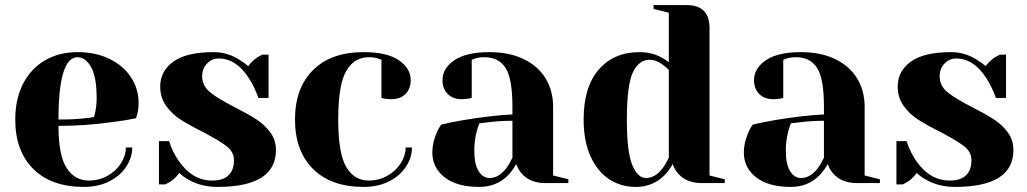

<svg xmlns="http://www.w3.org/2000/svg" viewBox="-20 -720 4040 755"><path d="M40 -250Q40 -331 71 -391Q102 -451 157.5 -483Q213 -515 285 -515Q357 -515 411.5 -488Q466 -461 495.5 -415.5Q525 -370 525 -315Q525 -290 520 -272L515 -255Q472 -246 422 -240Q317 -225 210 -225Q210 -109 242 -59.5Q274 -10 330 -10Q369 -10 402.5 -28.5Q436 -47 455.5 -77.5Q475 -108 475 -140H500Q500 -100 476 -64Q452 -28 409 -6.5Q366 15 310 15Q182 15 111 -55.5Q40 -126 40 -250ZM314 -255Q331 -256 350 -260Q351 -265 355 -282Q360 -307 360 -335Q360 -418 338 -456.5Q316 -495 285 -495Q210 -495 210 -250Q274 -250 314 -255Z M724 -12Q700 -25 685 -40Q669 -18 650 -6Q641 0 630 5H605V-165H645Q658 -123 683 -87Q736 -10 815 -10Q857 -10 878.5 -30.5Q900 -51 900 -90Q900 -123 870.5 -145.5Q841 -168 778 -201Q724 -228 690.5 -249.5Q657 -271 633.5 -303.5Q610 -336 610 -380Q610 -440 661.5 -477.5Q713 -515 820 -515Q873 -515 918 -487Q940 -474 956 -460Q969 -478 991 -494Q1008 -504 1011 -505H1036V-335H996Q981 -378 959 -412Q909 -490 840 -490Q813 -490 794 -470Q775 -450 775 -420Q775 -382 807 -356.5Q839 -331 904 -298Q957 -271 988.5 -250.5Q1020 -230 1042.5 -200Q1065 -170 1065 -130Q1065 15 835 15Q773 15 724 -12Z M1140 -250Q1140 -374 1211 -444.5Q1282 -515 1410 -515Q1502 -515 1548.5 -483Q1595 -451 1595 -405Q1595 -371 1574.5 -350.5Q1554 -330 1520 -330Q1506 -330 1492 -332L1480 -335V-485L1466 -490Q1451 -495 1430 -495Q1373 -495 1341.5 -441Q1310 -387 1310 -250Q1310 -117 1341.5 -63.5Q1373 -10 1430 -10Q1469 -10 1502.5 -28.5Q1536 -47 1555.5 -77.5Q1575 -108 1575 -140H1600Q1600 -100 1576 -64Q1552 -28 1509 -6.5Q1466 15 1410 15Q1282 15 1211 -55.5Q1140 -126 1140 -250Z M1680 -120Q1680 -159 1697 -197Q1704 -215 1715 -230Q1756 -240 1804 -248Q1912 -266 1995 -270V-300Q1995 -411 1968 -453Q1941 -495 1885 -495Q1864 -495 1849 -490L1835 -485V-335L1822 -332Q1806 -330 1795 -330Q1761 -330 1740.5 -350.5Q1720 -371 1720 -405Q1720 -451 1766.5 -483Q1813 -515 1905 -515Q1983 -515 2039.5 -487.5Q2096 -460 2125.5 -411.5Q2155 -363 2155 -300V-30L2215 -15V0H2125Q2065 0 2032 -37Q2018 -52 2010 -75Q1996 -50 1977 -30Q1932 15 1865 15Q1776 15 1728 -23Q1680 -61 1680 -120ZM1972 -60Q1983 -75 1995 -100V-245Q1949 -245 1907 -240Q1876 -236 1865 -235Q1860 -224 1855 -205Q1845 -167 1845 -130Q1845 -74 1862 -47Q1879 -20 1905 -20Q1942 -20 1972 -60Z M2275 -250Q2275 -378 2334.5 -446.5Q2394 -515 2495 -515Q2543 -515 2579 -495Q2594 -488 2610 -475V-670L2550 -685V-700H2680Q2770 -700 2770 -610V-30L2830 -15V0H2740Q2680 0 2647 -37Q2633 -52 2625 -75Q2612 -50 2592 -30Q2547 15 2480 15Q2421 15 2375 -15.5Q2329 -46 2302 -105.5Q2275 -165 2275 -250ZM2587 -60Q2598 -75 2610 -100V-445Q2599 -456 2587 -465Q2560 -485 2535 -485Q2492 -485 2468.5 -435Q2445 -385 2445 -250Q2445 -121 2466.5 -70.5Q2488 -20 2520 -20Q2557 -20 2587 -60Z M2905 -120Q2905 -159 2922 -197Q2929 -215 2940 -230Q2981 -240 3029 -248Q3137 -266 3220 -270V-300Q3220 -411 3193 -453Q3166 -495 3110 -495Q3089 -495 3074 -490L3060 -485V-335L3047 -332Q3031 -330 3020 -330Q2986 -330 2965.5 -350.5Q2945 -371 2945 -405Q2945 -451 2991.5 -483Q3038 -515 3130 -515Q3208 -515 3264.5 -487.5Q3321 -460 3350.5 -411.5Q3380 -363 3380 -300V-30L3440 -15V0H3350Q3290 0 3257 -37Q3243 -52 3235 -75Q3221 -50 3202 -30Q3157 15 3090 15Q3001 15 2953 -23Q2905 -61 2905 -120ZM3197 -60Q3208 -75 3220 -100V-245Q3174 -245 3132 -240Q3101 -236 3090 -235Q3085 -224 3080 -205Q3070 -167 3070 -130Q3070 -74 3087 -47Q3104 -20 3130 -20Q3167 -20 3197 -60Z M3624 -12Q3600 -25 3585 -40Q3569 -18 3550 -6Q3541 0 3530 5H3505V-165H3545Q3558 -123 3583 -87Q3636 -10 3715 -10Q3757 -10 3778.5 -30.5Q3800 -51 3800 -90Q3800 -123 3770.5 -145.5Q3741 -168 3678 -201Q3624 -228 3590.5 -249.5Q3557 -271 3533.5 -303.5Q3510 -336 3510 -380Q3510 -440 3561.5 -477.5Q3613 -515 3720 -515Q3773 -515 3818 -487Q3840 -474 3856 -460Q3869 -478 3891 -494Q3908 -504 3911 -505H3936V-335H3896Q3881 -378 3859 -412Q3809 -490 3740 -490Q3713 -490 3694 -470Q3675 -450 3675 -420Q3675 -382 3707 -356.5Q3739 -331 3804 -298Q3857 -271 3888.5 -250.5Q3920 -230 3942.5 -200Q3965 -170 3965 -130Q3965 15 3735 15Q3673 15 3624 -12Z"/></svg>

Font: Yeseva One
Style: Regular
Weight: 400
Designer: Jovanny Lemonad
Foundry: Jovanny Lemonad
Version: Version 2.000